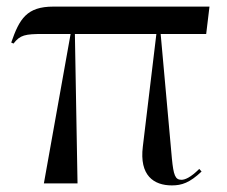

<svg xmlns="http://www.w3.org/2000/svg" viewBox="-20 -556 688 582"><path d="M113 0H215L207 -453H454L413 -112C402 -24 446 6 501 6C531 6 555 -2 591 -36L584 -44C557 -17 540 -11 530 -11C511 -11 506 -25 501 -76L467 -453H605L615 -536H142C61 -536 39 -499 14 -427L21 -424C41 -450 56 -453 111 -453H194Z"/></svg>

Font: Noto Serif Display
Style: Regular
Weight: 400
Designer: Monotype Design Team
Foundry: Monotype Imaging Inc.
Version: Version 2.009